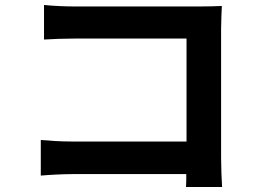

<svg xmlns="http://www.w3.org/2000/svg" viewBox="-20 -730 1040 772"><path d="M873 22C871 -8 869 -61 869 -96V-614C869 -643 871 -683 872 -706C855 -705 813 -704 784 -704H280C246 -704 194 -706 157 -710V-571C185 -573 239 -575 281 -575H730V-161H269C224 -161 179 -164 144 -167V-24C177 -27 234 -30 273 -30H729C729 -11 729 6 728 22Z"/></svg>

Font: Noto Sans Japanese Bold
Style: Bold
Weight: 700
Designer: Ryoko NISHIZUKA (kana & ideographs); Paul D. Hunt (Latin, Greek & Cyrillic); Wenlong ZHANG (bopomofo); Sandoll Communica
Foundry: Adobe Systems Incorporated
Version: Version 1.000;PS 1;hotconv 1.0.78;makeotf.lib2.5.61930